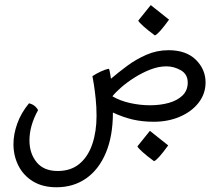

<svg xmlns="http://www.w3.org/2000/svg" viewBox="-20 -478 882 773"><path d="M207.5 275.9Q151.4 275.9 112.8 252.2Q74.2 228.5 54.2 189Q34.2 149.4 34.2 102.5Q34.2 62 49.6 19.3Q64.9 -23.4 96.7 -62Q120.6 -57.1 133.3 -34.7Q98.6 27.8 98.6 87.4Q98.6 139.6 127.4 175Q156.2 210.4 212.4 210.4Q265.6 210.4 300.3 181.2Q335 151.9 351.8 101.6Q368.7 51.3 368.7 -11.7Q368.7 -47.9 365.2 -80.8Q361.8 -113.8 357.9 -138.2Q354 -162.6 352.1 -171.4Q366.7 -181.2 385.3 -189.9Q403.8 -198.7 418.9 -201.2Q420.4 -197.8 423.1 -183.3Q425.8 -168.9 426.8 -161.1Q456.5 -186.5 492.4 -213.1Q528.3 -239.7 570.1 -257.8Q611.8 -275.9 658.7 -275.9Q729.5 -275.9 768.6 -237.3Q807.6 -198.7 807.6 -146Q807.6 -100.6 779.8 -64.7Q752 -28.8 704.6 -8.3Q657.2 12.2 599.1 12.2Q553.2 12.2 514.4 3.2Q475.6 -5.9 434.6 -24.9Q434.6 69.8 406.2 137.2Q377.9 204.6 326.9 240.2Q275.9 275.9 207.5 275.9ZM584 -54.2Q625 -54.2 659.4 -63.7Q693.8 -73.2 714.8 -93.5Q735.8 -113.8 735.8 -145.5Q735.8 -179.2 708 -195.1Q680.2 -210.9 649.9 -210.9Q618.7 -210.9 585.4 -198Q552.2 -185.1 521.7 -165.8Q491.2 -146.5 467.8 -126Q444.3 -105.5 432.6 -90.3Q462.9 -72.3 503.4 -63.2Q543.9 -54.2 584 -54.2ZM603.5 -335.4Q576.2 -355.5 558.1 -371.6Q540 -387.7 536.6 -395L586.9 -457.5L660.6 -398.9Q617.7 -339.8 603.5 -335.4ZM600.1 170.9Q572.8 150.9 554.7 134.8Q536.6 118.7 533.2 111.3L583.5 48.8L657.2 107.4Q614.3 166.5 600.1 170.9Z"/></svg>

Font: Harmattan
Style: Regular
Weight: 400
Designer: George W. Nuss III and SIL International
Foundry: SIL International
Version: Version 4.000